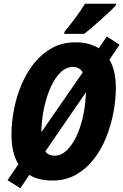

<svg xmlns="http://www.w3.org/2000/svg" viewBox="-20 -950 656 1021"><path d="M88 51 20 8 78 -77Q41 -135 41 -236Q41 -302 55 -371.5Q69 -441 96 -504Q123 -567 164 -617Q205 -667 259 -696Q313 -725 381 -725Q456 -725 505 -693L548 -756L616 -712L562 -633Q596 -576 596 -482Q596 -421 583.5 -353.5Q571 -286 545.5 -221.5Q520 -157 480 -105Q440 -53 385 -21.5Q330 10 259 10Q184 10 136 -20ZM420 -565Q403 -594 368 -594Q332 -594 302.5 -565.5Q273 -537 252 -491.5Q231 -446 218 -392Q205 -338 202 -288Q201 -277 200.5 -267Q200 -257 200 -247ZM270 -122Q305 -122 334 -149.5Q363 -177 384.5 -221.5Q406 -266 419 -320.5Q432 -375 435 -429Q436 -437 436.5 -444.5Q437 -452 437 -459L221 -145Q237 -122 270 -122ZM323 -781Q352 -816 380.5 -854.5Q409 -893 432 -930H597L596 -922Q585 -909 563 -888Q541 -867 515 -844Q489 -821 465.5 -801Q442 -781 428 -770H321Z"/></svg>

Font: Noto Sans Condensed ExtraBold
Style: Italic
Weight: 800
Width: 3
Italic angle: -12°
Designer: Monotype Design Team
Foundry: Monotype Imaging Inc.
Version: Version 2.013; ttfautohint (v1.8.4.7-5d5b)